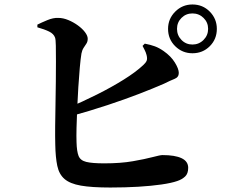

<svg xmlns="http://www.w3.org/2000/svg" viewBox="-20 -820 1040 858"><path d="M840 -582Q795 -582 763 -613.5Q731 -645 731 -691Q731 -736 763 -768Q795 -800 840 -800Q886 -800 917.5 -768Q949 -736 949 -691Q949 -645 917.5 -613.5Q886 -582 840 -582ZM473 18Q390 18 341.5 9.5Q293 1 268.5 -20Q244 -41 236 -79Q228 -117 227 -173Q226 -209 226.5 -256Q227 -303 228 -354Q229 -405 229.5 -454.5Q230 -504 230 -545.5Q230 -587 229.5 -615.5Q229 -644 226 -652Q220 -669 199.5 -679Q179 -689 147 -698V-710Q165 -719 191.5 -730Q218 -741 240 -740Q262 -740 285 -730.5Q308 -721 328 -706.5Q348 -692 360 -676Q372 -660 372 -647Q372 -634 366 -625Q360 -616 353.5 -606Q347 -596 344 -581Q340 -557 336.5 -517Q333 -477 330 -430Q327 -383 325 -336Q323 -289 322 -249.5Q321 -210 322 -185Q323 -144 331 -123.5Q339 -103 365.5 -96.5Q392 -90 446 -90Q519 -90 573.5 -99.5Q628 -109 662 -118Q696 -127 706 -127Q762 -127 791.5 -113Q821 -99 821 -70Q821 -44 807 -31Q793 -18 772 -11Q746 -2 701 4.5Q656 11 598 14.5Q540 18 473 18ZM282 -337Q348 -365 413 -397.5Q478 -430 532.5 -464Q587 -498 620 -529Q632 -540 635.5 -549Q639 -558 635 -574Q632 -586 626 -597.5Q620 -609 617 -615L627 -625Q653 -620 672 -613Q691 -606 711 -592Q744 -569 761.5 -540.5Q779 -512 779 -494Q779 -475 760 -467.5Q741 -460 713 -446Q665 -425 601.5 -400.5Q538 -376 461 -350.5Q384 -325 294 -300ZM840 -621Q869 -621 889.5 -641.5Q910 -662 910 -691Q910 -720 889.5 -740Q869 -760 840 -760Q811 -760 791 -740Q771 -720 771 -691Q771 -662 791 -641.5Q811 -621 840 -621Z"/></svg>

Font: Noto Serif JP ExtraLight
Style: Bold
Weight: 700
Version: Version 2.003-H1;hotconv 1.1.1;makeotfexe 2.6.0